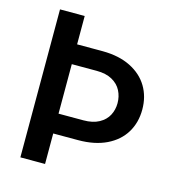

<svg xmlns="http://www.w3.org/2000/svg" viewBox="-106 -801 812 891"><g transform="rotate(15 299.5 -355.5)"><path d="M191.4 -146.5V0H72.8V-710.9H191.4V-574.7H314.9Q393.1 -574.2 448.7 -546.4Q504.4 -518.6 533.2 -470.5Q562 -422.4 562 -360.4Q562 -297.9 532.7 -249.5Q503.4 -201.2 446.8 -173.8Q390.1 -146.5 311 -146.5ZM191.4 -479.5V-241.7H311Q356 -241.7 385.7 -258.1Q415.5 -274.4 429.4 -301Q443.4 -327.6 443.4 -359.4Q443.4 -391.6 429.4 -418.9Q415.5 -446.3 385.7 -462.9Q356 -479.5 311 -479.5Z"/></g></svg>

Font: Mardoto Medium
Style: Regular
Weight: 500
Designer: Christian Robertson, Vahan Hovhannisyan
Foundry: Google
Version: Version 1.000